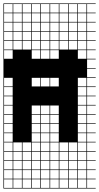

<svg xmlns="http://www.w3.org/2000/svg" viewBox="-20 -827 576 1115"><path d="M432.1 -803.6V-753.6H482.1V-803.6ZM57.1 -700H107.1V-750H57.1ZM164.3 -700H214.3V-750H164.3ZM217.9 -700H267.9V-750H217.9ZM110.7 -700H160.7V-750H110.7ZM432.1 -700H482.1V-750H432.1ZM271.4 -700H321.4V-750H271.4ZM378.6 -700H428.6V-750H378.6ZM325 -700H375V-750H325ZM3.6 -700H53.6V-750H3.6ZM164.3 -646.4H214.3V-696.4H164.3ZM217.9 -646.4H267.9V-696.4H217.9ZM110.7 -646.4H160.7V-696.4H110.7ZM57.1 -646.4H107.1V-696.4H57.1ZM432.1 -646.4H482.1V-696.4H432.1ZM271.4 -646.4H321.4V-696.4H271.4ZM378.6 -646.4H428.6V-696.4H378.6ZM325 -646.4H375V-696.4H325ZM3.6 -646.4H53.6V-696.4H3.6ZM110.7 -592.9H160.7V-642.9H110.7ZM164.3 -592.9H214.3V-642.9H164.3ZM217.9 -592.9H267.9V-642.9H217.9ZM57.1 -592.9H107.1V-642.9H57.1ZM271.4 -592.9H321.4V-642.9H271.4ZM432.1 -592.9H482.1V-642.9H432.1ZM325 -592.9H375V-642.9H325ZM378.6 -592.9H428.6V-642.9H378.6ZM3.6 -592.9H53.6V-642.9H3.6ZM3.6 -539.3H53.6V-589.3H3.6ZM378.6 -539.3H428.6V-589.3H378.6ZM164.3 -539.3H214.3V-589.3H164.3ZM110.7 -539.3H160.7V-589.3H110.7ZM217.9 -539.3H267.9V-589.3H217.9ZM271.4 -539.3H321.4V-589.3H271.4ZM57.1 -539.3H107.1V-589.3H57.1ZM325 -539.3H375V-589.3H325ZM432.1 -539.3H482.1V-589.3H432.1ZM271.4 -485.7H321.4V-535.7H271.4ZM432.1 -485.7H482.1V-535.7H432.1ZM3.6 -485.7H53.6V-535.7H3.6ZM217.9 -485.7H267.9V-535.7H217.9ZM164.3 -485.7H214.3V-535.7H164.3ZM432.1 -325H482.1V-375H432.1ZM164.3 -325H214.3V-375H164.3ZM271.4 -325H321.4V-375H271.4ZM3.6 -325H53.6V-375H3.6ZM217.9 -325H267.9V-375H217.9ZM3.6 -271.4H53.6V-321.4H3.6ZM432.1 -271.4H482.1V-321.4H432.1ZM3.6 -217.9H53.6V-267.9H3.6ZM432.1 -217.9H482.1V-267.9H432.1ZM3.6 -164.3H53.6V-214.3H3.6ZM164.3 -164.3H214.3V-214.3H164.3ZM271.4 -164.3H321.4V-214.3H271.4ZM432.1 -164.3H482.1V-214.3H432.1ZM217.9 -164.3H267.9V-214.3H217.9ZM217.9 -110.7H267.9V-160.7H217.9ZM432.1 -110.7H482.1V-160.7H432.1ZM164.3 -110.7H214.3V-160.7H164.3ZM271.4 -110.7H321.4V-160.7H271.4ZM3.6 -110.7H53.6V-160.7H3.6ZM217.9 -57.1H267.9V-107.1H217.9ZM3.6 -57.1H53.6V-107.1H3.6ZM432.1 -57.1H482.1V-107.1H432.1ZM164.3 -57.1H214.3V-107.1H164.3ZM271.4 -57.1H321.4V-107.1H271.4ZM432.1 -3.6H482.1V-53.6H432.1ZM3.6 -3.6H53.6V-53.6H3.6ZM217.9 -3.6H267.9V-53.6H217.9ZM271.4 -3.6H321.4V-53.6H271.4ZM164.3 -3.6H214.3V-53.6H164.3ZM3.6 50H53.6V0H3.6ZM217.9 50H267.9V0H217.9ZM432.1 50H482.1V0H432.1ZM110.7 50H160.7V0H110.7ZM271.4 50H321.4V0H271.4ZM164.3 50H214.3V0H164.3ZM325 50H375V0H325ZM378.6 50H428.6V0H378.6ZM57.1 50H107.1V0H57.1ZM57.1 103.6H107.1V53.6H57.1ZM378.6 103.6H428.6V53.6H378.6ZM164.3 103.6H214.3V53.6H164.3ZM325 103.6H375V53.6H325ZM110.7 103.6H160.7V53.6H110.7ZM217.9 103.6H267.9V53.6H217.9ZM3.6 103.6H53.6V53.6H3.6ZM271.4 103.6H321.4V53.6H271.4ZM432.1 103.6H482.1V53.6H432.1ZM378.6 210.7H428.6V160.7H378.6ZM432.1 210.7H482.1V160.7H432.1ZM271.4 210.7H321.4V160.7H271.4ZM3.6 210.7H53.6V160.7H3.6ZM217.9 210.7H267.9V160.7H217.9ZM110.7 210.7H160.7V160.7H110.7ZM325 210.7H375V160.7H325ZM164.3 210.7H214.3V160.7H164.3ZM57.1 210.7H107.1V160.7H57.1ZM3.6 264.3H53.6V214.3H3.6ZM432.1 264.3H482.1V214.3H432.1ZM57.1 264.3H107.1V214.3H57.1ZM217.9 264.3H267.9V214.3H217.9ZM110.7 264.3H160.7V214.3H110.7ZM378.6 264.3H428.6V214.3H378.6ZM325 264.3H375V214.3H325ZM164.3 264.3H214.3V214.3H164.3ZM271.4 264.3H321.4V214.3H271.4ZM378.6 -803.6V-753.6H428.6V-803.6ZM325 -803.6V-753.6H375V-803.6ZM271.4 -803.6V-753.6H321.4V-803.6ZM217.9 -803.6V-753.6H267.9V-803.6ZM164.3 -803.6V-753.6H214.3V-803.6ZM110.7 -803.6V-753.6H160.7V-803.6ZM57.1 -803.6V-753.6H107.1V-803.6ZM3.6 -803.6V-753.6H53.6V-803.6ZM0 107.1V-807.1H535.7V-803.6H485.7V-753.6H535.7V-750H485.7V-700H535.7V-696.4H485.7V-646.4H535.7V-642.9H485.7V-592.9H535.7V-589.3H485.7V-539.3H535.7V-535.7H485.7V-485.7H535.7V-482.1H485.7V-432.1H535.7V-428.6H485.7V-378.6H535.7V-375H485.7V-325H535.7V-321.4H485.7V-271.4H535.7V-267.9H485.7V-217.9H535.7V-214.3H485.7V-164.3H535.7V-160.7H485.7V-110.7H535.7V-107.1H485.7V-57.1H535.7V-53.6H485.7V-3.6H535.7V0H485.7V50H535.7V53.6H485.7V103.6H535.7V107.1H485.7V157.1H535.7V160.7H485.7V210.7H535.7V214.3H485.7V264.3H535.7V267.9H0V107.1H3.6V157.1H53.6V107.1H57.1V157.1H107.1V107.1H110.7V157.1H160.7V107.1H164.3V157.1H214.3V107.1H217.9V157.1H267.9V107.1H271.4V157.1H321.4V107.1H325V157.1H375V107.1ZM428.6 157.1V107.1H378.6V157.1ZM482.1 157.1V107.1H432.1V157.1Z"/></svg>

Font: Jersey 10 Charted
Style: Regular
Weight: 400
Designer: Sarah Cadigan-Fried
Version: Version 1.000; ttfautohint (v1.8.4.7-5d5b)